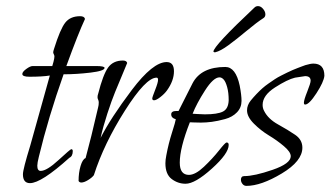

<svg xmlns="http://www.w3.org/2000/svg" viewBox="-20 -591 1081 628"><path d="M151 -375 155 -389Q158 -401 158 -406Q158 -410 156 -413.5Q154 -417 154 -420Q154 -423 157 -432Q177 -496 193.5 -517Q210 -538 242 -538Q256 -538 258 -529Q236 -482 197 -375H294Q322 -375 322 -369Q322 -359 276 -353.5Q230 -348 188 -348Q138 -207 107 -78Q102 -58 102 -49Q102 -32 113 -32Q133 -32 171.5 -67.5Q210 -103 213 -103Q218 -103 218 -97Q218 -80 207 -75Q115 8 78 8Q55 8 55 -21Q55 -37 79 -115Q82 -125 143 -344Q119 -340 76 -340Q53 -340 53 -349Q53 -356 66 -365.5Q79 -375 87 -375Z M526 -295Q518 -284 504.5 -273.5Q491 -263 484 -263Q478 -263 478 -269Q478 -273 487.5 -297Q497 -321 497 -330Q497 -337 492 -337Q457 -337 388.5 -229Q320 -121 287 -18Q281 -10 268 -2Q255 6 246 6Q240 6 237 1Q237 -26 243.5 -48Q250 -70 260 -74Q282 -157 291 -198L301 -240Q303 -247 303 -256Q303 -261 301 -265Q299 -269 299 -273Q299 -279 301 -284Q317 -347 333.5 -370Q350 -393 382 -393Q394 -393 396 -385Q395 -382 381.5 -350Q368 -318 356.5 -290Q345 -262 331 -219Q317 -176 309 -140Q342 -205 411 -296.5Q480 -388 525 -388Q549 -388 549 -358Q549 -327 526 -295Z M764 -311Q770 -280 770 -261Q770 -239 755 -223.5Q740 -208 716 -201.5Q692 -195 673 -192.5Q654 -190 637 -190Q627 -190 614.5 -190.5Q602 -191 601 -191Q568 -107 568 -59Q568 -19 598 -19Q619 -19 647 -45.5Q675 -72 696 -98.5Q717 -125 721 -125Q728 -125 728 -117Q728 -89 673 -39.5Q618 10 587 10Q562 10 541.5 -5.5Q521 -21 521 -57Q521 -68 524 -83Q531 -121 542.5 -157Q554 -193 555 -201Q540 -205 540 -217Q540 -228 557 -228H564Q604 -307 610 -319Q638 -372 717 -372Q751 -372 764 -311ZM728 -263Q728 -288 723 -306Q718 -324 711.5 -331Q705 -338 698 -338Q678 -338 650.5 -295Q623 -252 610 -219Q612 -219 626 -218Q640 -217 650 -217Q691 -217 709 -226Q727 -235 728 -263ZM842 -532Q820 -518 786.5 -490Q753 -462 727 -443Q701 -424 684 -420Q682 -420 681 -420Q679 -421 678 -422Q678 -440 812 -566Q815 -569 818 -570Q821 -571 824 -571Q833 -571 840.5 -562Q848 -553 848 -544Q848 -540 846.5 -537Q845 -534 842 -532Z M1041 -343Q1039 -323 1015 -286Q991 -249 978 -249Q974 -249 974 -255Q974 -264 985 -291.5Q996 -319 996 -327Q996 -342 978 -342Q975 -342 945 -337Q920 -331 879.5 -305Q839 -279 839 -248Q839 -237 844 -228Q857 -202 889.5 -184Q922 -166 945.5 -150Q969 -134 969 -108Q969 -64 901.5 -23.5Q834 17 786 17Q778 17 773 10.5Q768 4 768 -3Q768 -15 779 -15Q812 -15 871.5 -35.5Q931 -56 931 -80Q931 -94 908.5 -113Q886 -132 859.5 -148Q833 -164 810.5 -186.5Q788 -209 788 -230Q788 -247 800 -262Q809 -273 819 -283.5Q829 -294 838 -302Q847 -310 858.5 -318Q870 -326 879 -332Q888 -338 900 -344Q912 -350 919 -353.5Q926 -357 937.5 -362Q949 -367 953.5 -368.5Q958 -370 968 -374Q978 -378 979 -378Q996 -383 1005 -383Q1041 -383 1041 -343Z"/></svg>

Font: Bilbo Swash Caps
Style: Regular
Weight: 400
Designer: Robert E. Leuschke
Foundry: Robert E. Leuschke
Version: Version 1.002